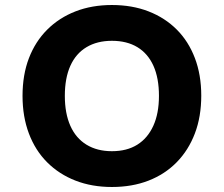

<svg xmlns="http://www.w3.org/2000/svg" viewBox="-20 -736 895 767"><path d="M427 11Q347 11 281.5 -14.5Q216 -40 168.5 -87.5Q121 -135 95.5 -202.5Q70 -270 70 -353Q70 -437 95.5 -503.5Q121 -570 168.5 -617.5Q216 -665 281.5 -690.5Q347 -716 427 -716Q508 -716 573.5 -690.5Q639 -665 686 -618Q733 -571 758.5 -504Q784 -437 784 -354Q784 -270 758.5 -203Q733 -136 686 -88Q639 -40 573.5 -14.5Q508 11 427 11ZM427 -132Q487 -132 528.5 -158Q570 -184 592.5 -233.5Q615 -283 615 -353Q615 -424 593 -473Q571 -522 529 -547.5Q487 -573 427 -573Q368 -573 325.5 -547.5Q283 -522 261 -473Q239 -424 239 -353Q239 -283 261 -233.5Q283 -184 325.5 -158Q368 -132 427 -132Z"/></svg>

Font: Nunito Sans 6pt ExtraBold
Style: Regular
Weight: 800
Version: Version 3.101;gftools[0.9.27]